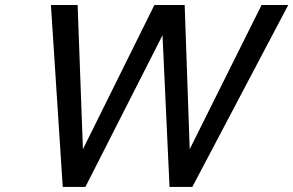

<svg xmlns="http://www.w3.org/2000/svg" viewBox="-20 -742 1164 762"><path d="M1124 -722.2 743.2 0H652.8L625 -602.1L318.8 0H229L182.1 -722.2H288.1L309.1 -149.9L592.8 -722.2H712.9L732.9 -149.9L1018.1 -722.2Z"/></svg>

Font: Perun
Style: Italic
Weight: 400
Italic angle: -12°
Foundry: Stefan Peev, Context Ltd
Version: Version 001.000